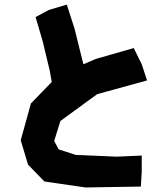

<svg xmlns="http://www.w3.org/2000/svg" viewBox="-20 -786 739 846"><path d="M136.7 -710.9 168 -604.5 199.2 -474.6 208 -424.8 116.2 -330.1 71.3 -168 103.5 -60.5 175.8 13.7 356.4 40 600.6 36.1 604.5 -29.3V-100.6L494.1 -95.7L313.5 -103.5L238.3 -127.9L218.8 -165L246.1 -252.9L408.2 -371.1L627.9 -431.6L604.5 -502.9L569.3 -574.2L402.3 -526.4L347.7 -502.9L341.8 -525.4L308.6 -659.2L274.4 -765.6L195.3 -742.2Z"/></svg>

Font: MaokenAssortedSans-Lite
Style: Lite
Weight: 400
Version: Version 1.400